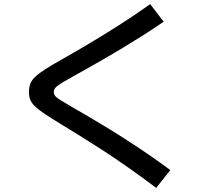

<svg xmlns="http://www.w3.org/2000/svg" viewBox="-20 -814 1040 928"><path d="M735 94Q660 38 598 -5.5Q536 -49 483 -83.5Q430 -118 381 -148.5Q332 -179 281 -210Q230 -241 198.5 -262Q167 -283 150 -299Q133 -315 126.5 -331.5Q120 -348 120 -370Q120 -393 127 -410.5Q134 -428 152 -444.5Q170 -461 203 -482Q236 -503 288 -532Q343 -563 409.5 -602.5Q476 -642 551.5 -690Q627 -738 706 -794L771 -709Q723 -676 672.5 -644Q622 -612 574 -583Q526 -554 482.5 -529Q439 -504 404.5 -484.5Q370 -465 348 -453Q305 -429 281.5 -415Q258 -401 249 -391Q240 -381 240 -370Q240 -359 246.5 -350.5Q253 -342 273.5 -329.5Q294 -317 336 -292Q360 -279 397 -257Q434 -235 481.5 -206.5Q529 -178 582 -144Q635 -110 691.5 -71.5Q748 -33 803 8Z"/></svg>

Font: M PLUS 1 Medium
Style: Regular
Weight: 500
Designer: Coji Morishita
Foundry: UNDERFOREST DESIGN
Version: Version 1.001